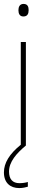

<svg xmlns="http://www.w3.org/2000/svg" viewBox="-21 -742 237 979"><path d="M99 -722C79 -722 73 -706 73 -690C73 -673 79 -658 98 -658C119 -658 125 -672 125 -690C125 -706 121 -722 99 -722ZM25 133C25 83 63 40 111 0V-528H85V-4C27 43 -1 89 -1 137C-1 190 31 217 77 217C95 217 111 213 121 210V186C112 189 95 192 78 192C43 192 25 171 25 133Z"/></svg>

Font: Noto Sans Armenian SemiCondensed Thin
Style: Regular
Weight: 100
Width: 4
Designer: Monotype Design Team
Foundry: Monotype Imaging Inc.
Version: Version 2.008